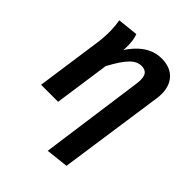

<svg xmlns="http://www.w3.org/2000/svg" viewBox="-214 -664 1005 1005"><g transform="rotate(45 288.5 -162.0)"><path d="M313 220 438 206 522 -378C537 -479 487 -544 394 -544C334 -544 274 -515 220 -433C224 -493 217 -518 209 -540L95 -528C102 -489 105 -439 97 -373L44 0H170L214 -308C268 -408 303 -442 347 -442C381 -442 402 -422 393 -359Z"/></g></svg>

Font: Fira Sans Medium
Style: Italic
Weight: 500
Italic angle: -8°
Designer: bBox Type GmbH & Carrois Corporate GbR & Edenspiekermann AG
Foundry: bBox Type GmbH & Carrois Corporate GbR & Edenspiekermann AG
Version: Version 4.301;PS 004.301;hotconv 1.0.88;makeotf.lib2.5.64775